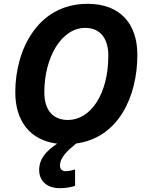

<svg xmlns="http://www.w3.org/2000/svg" viewBox="-20 -745 770 1005"><path d="M293 240C325 240 349 235 373 228V142C356 147 341 151 323 151C305 151 294 140 294 122C294 78 335 42 379 6C602 -24 699 -242 699 -458C699 -619 611 -725 438 -725C178 -725 60 -485 60 -262C60 -113 136 -11 279 7C224 44 185 84 185 145C185 202 226 240 293 240ZM336 -117C258 -117 212 -167 212 -262C212 -445 302 -599 426 -599C506 -599 547 -542 547 -454C547 -249 452 -117 336 -117Z"/></svg>

Font: Noto Sans
Style: Bold Italic
Weight: 700
Italic angle: -12°
Designer: Monotype Design Team
Foundry: Monotype Imaging Inc.
Version: Version 2.013